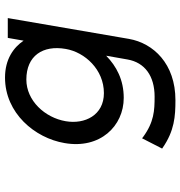

<svg xmlns="http://www.w3.org/2000/svg" viewBox="3 -525 719 765"><g transform="rotate(-90 362.5 -142.5)"><path d="M262 -240C276 -323 344 -397 428 -397C523 -397 566 -331 550 -240C537 -164 468 -88 374 -88C286 -88 249 -164 262 -240ZM175 -245C150 -103 243 -9 355 -9C427 -9 481 -38 523 -79L508 6C496 75 442 114 360 114C305 114 259 112 199 68L194 64L153 144L156 146C224 193 281 197 346 197C491 197 573 109 590 12L673 -471H594L583 -408C556 -448 509 -482 436 -482C294 -482 195 -363 175 -245Z"/></g></svg>

Font: Charger Monospace
Style: Regular
Weight: 400
Designer: Jasper
Foundry: Cannot Into Space Fonts
Version: Version 0.980